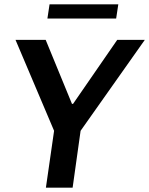

<svg xmlns="http://www.w3.org/2000/svg" viewBox="-20 -871 692 891"><path d="M193 0 231 -264 52 -686H192L314 -389H319L524 -686H652L354 -264L317 0ZM200 -785 210 -851H529L519 -785Z"/></svg>

Font: Chivo Medium Medium
Style: Italic
Weight: 500
Italic angle: -8.05°
Version: Version 2.002